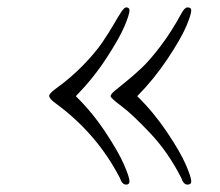

<svg xmlns="http://www.w3.org/2000/svg" viewBox="-20 -501 595 519"><path d="M113 -242Q113 -248 129 -260Q171 -290 204.5 -324.5Q238 -359 256 -385.5Q274 -412 287 -434.5Q300 -457 308 -469Q316 -481 321 -481Q330 -481 330 -473Q330 -462 316.5 -430Q303 -398 267.5 -343.5Q232 -289 185 -241Q229 -198 264.5 -144.5Q300 -91 315 -56.5Q330 -22 330 -11Q330 -2 321 -2Q310 -2 304 -20Q242 -140 130 -222Q113 -234 113 -242ZM470 -464Q479 -481 487 -481Q497 -481 497 -473Q497 -462 483.5 -430Q470 -398 434 -343.5Q398 -289 351 -241Q395 -198 431 -144.5Q467 -91 482 -56.5Q497 -22 497 -11Q497 -2 487 -2Q476 -2 470 -20Q435 -89 386.5 -140.5Q338 -192 308.5 -214Q279 -236 279 -241Q279 -246 289.5 -255Q300 -264 319.5 -279.5Q339 -295 362 -316.5Q385 -338 414.5 -377Q444 -416 470 -464Z"/></svg>

Font: CMU Serif
Style: Roman
Weight: 500
Version: Version 0.7.0